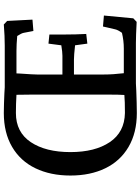

<svg xmlns="http://www.w3.org/2000/svg" viewBox="118 -868 755 1032"><g transform="rotate(-90 496.0 -352.5)"><path d="M68 -352Q68 -459 107 -540Q146 -621 222 -665.5Q298 -710 404 -710Q430 -710 456 -709Q482 -708 508 -707Q530 -705 542 -705H766Q817 -705 880 -710L899 -692L906 -556L845 -551L835 -603Q833 -615 818 -638Q772 -642 737 -642H617L616 -621Q611 -551 611 -531V-395H712Q732 -395 768 -401L777 -470L826 -465V-381Q826 -324 829 -267L777 -261L768 -327Q714 -333 692 -333H611V-174Q611 -123 618 -65H750Q793 -65 835 -75Q851 -97 854 -112L869 -177L928 -172L913 -14L894 4Q818 0 780 0H563Q550 0 524 2Q493 3 463 4Q433 5 404 5Q298 5 222 -39.5Q146 -84 107 -164.5Q68 -245 68 -352ZM404 -59Q468 -59 501 -62Q503 -91 503 -144V-561L502 -642Q454 -645 404 -645Q301 -645 247.5 -565Q194 -485 194 -352Q194 -220 247.5 -140.5Q301 -61 404 -59Z"/></g></svg>

Font: Andada Pro SemiBold
Style: Regular
Weight: 600
Designer: Carolina Giovagnoli
Foundry: Huerta Tipografica
Version: Version 3.005